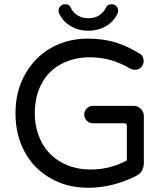

<svg xmlns="http://www.w3.org/2000/svg" viewBox="-20 -874 779 905"><path d="M259 -810Q256 -815 256 -823Q256 -836 264.5 -845Q273 -854 287 -854Q308 -854 315 -835Q326 -813 347.5 -800.5Q369 -788 396 -788Q425 -788 445.5 -800.5Q466 -813 478 -835Q485 -854 506 -854Q520 -854 528.5 -845Q537 -836 537 -823Q537 -815 534 -810Q516 -772 479 -750.5Q442 -729 396 -729Q351 -729 314 -750.5Q277 -772 259 -810ZM98 -523Q143 -604 220.5 -648Q298 -692 394 -692Q464 -692 521 -675Q578 -658 637 -622Q646 -618 651.5 -608Q657 -598 657 -586Q657 -569 645.5 -557Q634 -545 615 -545Q607 -545 595 -550Q547 -578 501 -591Q455 -604 403 -604Q331 -604 270 -573Q209 -541 176.5 -480.5Q144 -420 144 -340Q144 -266 176 -204Q208 -143 269 -109Q330 -75 408 -75Q499 -75 578 -118V-281Q578 -293 566 -293H418Q401 -293 389 -305Q377 -317 377 -334Q377 -351 389 -363Q401 -375 418 -375H610Q630 -375 644 -361Q658 -347 658 -327V-105Q658 -85 648.5 -69Q639 -53 620 -44Q510 11 396 11Q295 11 218 -34Q139 -79 96 -158.5Q53 -238 53 -340Q53 -444 98 -523Z"/></svg>

Font: 寒蝉全圆体
Style: Regular
Weight: 400
Designer: Warren2060
      Designed by Motoya company      

      [Varela Round]
      Joe Prince(Latin component); Avraham Cornf
Foundry: ChillType
Version: Version 3.200